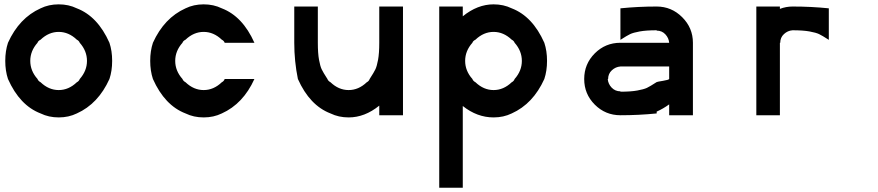

<svg xmlns="http://www.w3.org/2000/svg" viewBox="-20 -530 4040 883"><path d="M333.3 -8.3Q295.8 10 250 10Q204.2 10 166.7 -8.3Q70.8 -45 16.7 -166.7Q4.2 -204.2 4.2 -250Q4.2 -295.8 16.7 -333.3Q68.3 -447.5 166.7 -491.7Q204.2 -510 250 -510Q295.8 -510 333.3 -491.7Q429.2 -455 483.3 -333.3Q495.8 -295.8 495.8 -250Q495.8 -204.2 483.3 -166.7Q431.7 -52.5 333.3 -8.3ZM333.3 -151.7Q343.3 -156.7 346.7 -166.7Q380 -204.2 380 -250Q380 -295.8 346.7 -333.3Q343.3 -342.5 333.3 -347.5Q295.8 -383.3 250 -383.3Q204.2 -383.3 166.7 -347.5Q155 -341.7 152.5 -333.3Q119.2 -295.8 119.2 -250Q119.2 -204.2 152.5 -166.7Q155.8 -157.5 166.7 -151.7Q204.2 -115.8 250 -115.8Q295.8 -115.8 333.3 -151.7Z M1000 -8.3Q962.5 10 916.7 10Q870.8 10 833.3 -8.3Q737.5 -45 683.3 -166.7Q670.8 -204.2 670.8 -250Q670.8 -295.8 683.3 -333.3Q735 -447.5 833.3 -491.7Q870.8 -510 916.7 -510Q962.5 -510 1000 -491.7Q1095.8 -455 1150 -333.3H1013.3Q1010 -342.5 1000 -347.5Q962.5 -383.3 916.7 -383.3Q870.8 -383.3 833.3 -347.5Q821.7 -341.7 819.2 -333.3Q785.8 -295.8 785.8 -250Q785.8 -204.2 819.2 -166.7Q822.5 -157.5 833.3 -151.7Q870.8 -115.8 916.7 -115.8Q962.5 -115.8 1000 -151.7Q1010 -156.7 1013.3 -166.7H1150Q1098.3 -52.5 1000 -8.3Z M1724.2 -44.2Q1657.5 10 1583.3 10Q1537.5 10 1500 -8.3Q1404.2 -45 1350 -166.7Q1333.3 -248.3 1333.3 -333.3V-500H1441.7V-333.3Q1441.7 -285 1447.1 -255.4Q1452.5 -225.8 1459.2 -211.7Q1465.8 -197.5 1485.8 -166.7Q1489.2 -157.5 1500 -151.7Q1537.5 -115.8 1583.3 -115.8Q1629.2 -115.8 1666.7 -151.7Q1676.7 -156.7 1680 -166.7Q1700 -197.5 1706.7 -211.7Q1713.3 -225.8 1718.8 -255.4Q1724.2 -285 1724.2 -333.3V-500H1833.3V0H1724.2Z M2250 10Q2174.2 10 2108.3 -42.5V333.3H2000V-500H2108.3V-455Q2175.8 -510 2250 -510Q2295.8 -510 2333.3 -491.7Q2429.2 -455 2483.3 -333.3Q2495.8 -295.8 2495.8 -250Q2495.8 -204.2 2483.3 -166.7Q2431.7 -52.5 2333.3 -8.3Q2295.8 10 2250 10ZM2333.3 -151.7Q2343.3 -156.7 2346.7 -166.7Q2380 -204.2 2380 -250Q2380 -295.8 2346.7 -333.3Q2343.3 -342.5 2333.3 -347.5Q2295.8 -383.3 2250 -383.3Q2204.2 -383.3 2166.7 -347.5Q2155 -341.7 2152.5 -333.3Q2119.2 -295.8 2119.2 -250Q2119.2 -204.2 2152.5 -166.7Q2155.8 -157.5 2166.7 -151.7Q2204.2 -115.8 2250 -115.8Q2295.8 -115.8 2333.3 -151.7Z M3057.5 -50Q3030 -30 3000 -16.7V-8.3Q2918.3 0 2833.3 0Q2764.2 0 2715.4 -48.8Q2666.7 -97.5 2666.7 -166.7Q2666.7 -235.8 2715.4 -284.6Q2764.2 -333.3 2833.3 -333.3H3057.5Q3055.8 -355 3040 -372.1Q3024.2 -389.2 3000 -389.2V-390.8Q2951.7 -390.8 2922.1 -385.4Q2892.5 -380 2878.3 -373.3Q2864.2 -366.7 2833.3 -346.7V-491.7Q2915 -500 3000 -500Q3068.3 -500 3117.5 -450.8Q3166.7 -401.7 3166.7 -333.3V0H3057.5ZM3000 -152.5Q3003.3 -154.2 3029.2 -158.3Q3055 -162.5 3057.5 -166.7V-224.2H2833.3Q2810.8 -222.5 2793.8 -206.7Q2776.7 -190.8 2776.7 -166.7H2775Q2776.7 -144.2 2792.9 -127.1Q2809.2 -110 2833.3 -110V-108.3Q2881.7 -108.3 2911.2 -113.8Q2940.8 -119.2 2955 -125.8Q2969.2 -132.5 3000 -152.5Z M3625 -500Q3710 -500 3791.7 -491.7V-346.7Q3760.8 -366.7 3746.7 -373.3Q3732.5 -380 3702.9 -385.4Q3673.3 -390.8 3625 -390.8Q3602.5 -389.2 3585.4 -373.3Q3568.3 -357.5 3568.3 -333.3H3566.7V0H3458.3V-500H3566.7V-489.2Q3595 -500 3625 -500Z"/></svg>

Font: 0xA000-Mono
Style: Mono-Bold
Weight: 700
Version: Version 0.1